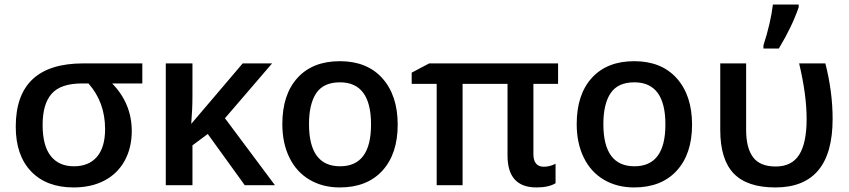

<svg xmlns="http://www.w3.org/2000/svg" viewBox="-20 -821 3764 851"><path d="M445.8 -249Q445.8 -367.7 372.1 -451.2H344.2Q249.5 -451.2 209.2 -405.8Q168.9 -360.4 168.9 -267.6Q168.9 -174.8 205.1 -129.4Q241.2 -84 307.6 -84Q374 -84 409.9 -126.2Q445.8 -168.5 445.8 -249ZM564 -240.2Q564 -166 532.7 -108.9Q501.5 -51.8 443.4 -21Q385.3 9.8 306.2 9.8Q186 9.8 117.9 -61.3Q49.8 -132.3 49.8 -259.8Q49.8 -540 349.1 -540H610.8V-451.2H477.1Q564 -361.8 564 -240.2Z M833 0H714.8V-540H833V-398.9Q833 -336.4 827.6 -272L1055.7 -540H1186L977.1 -296.9L1198.7 0H1064.9L900.9 -227.1L833 -176.8Z M1349.6 -271Q1349.6 -84 1487.3 -84Q1625 -84 1624.5 -270Q1624.5 -456.1 1486.8 -456.1Q1414.1 -456.1 1381.8 -408.2Q1349.6 -360.4 1349.6 -271ZM1485.8 9.8Q1410.2 9.8 1352.1 -24.4Q1293.9 -58.6 1262.7 -122.6Q1231.4 -186.5 1231.4 -271Q1231.4 -402.3 1298.8 -476.1Q1366.2 -549.8 1486.3 -549.8Q1606.4 -549.8 1674.3 -474.6Q1742.7 -398.4 1742.7 -268.6Q1742.7 -138.7 1674.8 -64.5Q1606.9 9.8 1485.8 9.8Z M2229.5 -131.8V-449.2H2030.3V0H1915.5V-449.2H1804.7V-499L1882.3 -540H2453.6V-449.2H2344.2V-138.2Q2344.2 -82 2390.6 -82Q2417 -82 2442.4 -95.2V-8.8Q2411.6 9.8 2357.4 9.8Q2229.5 9.8 2229.5 -131.8Z M2654.3 -271Q2654.3 -84 2792 -84Q2929.7 -84 2929.2 -270Q2929.2 -456.1 2791.5 -456.1Q2718.8 -456.1 2686.5 -408.2Q2654.3 -360.4 2654.3 -271ZM2790.5 9.8Q2714.8 9.8 2656.7 -24.4Q2598.6 -58.6 2567.4 -122.6Q2536.1 -186.5 2536.1 -271Q2536.1 -402.3 2603.5 -476.1Q2670.9 -549.8 2791 -549.8Q2911.1 -549.8 2979 -474.6Q3047.4 -398.4 3047.4 -268.6Q3047.4 -138.7 2979.5 -64.5Q2911.6 9.8 2790.5 9.8Z M3670.4 -293.9Q3670.4 9.8 3416.5 9.8Q3291.5 9.8 3231.9 -52.2Q3172.4 -114.3 3172.4 -245.1V-540H3287.1V-245.1Q3287.1 -165 3317.9 -124Q3348.6 -83 3418.5 -83Q3488.8 -83 3522 -134.8Q3555.2 -186.5 3555.2 -293.9Q3555.2 -400.9 3522 -540H3638.2Q3670.4 -414.6 3670.4 -293.9ZM3520 -800.8V-789.1Q3491.7 -705.1 3432.1 -606H3363.8V-620.1Q3395.5 -717.3 3405.8 -800.8Z"/></svg>

Font: OpenSans-Semibold
Style: Regular
Weight: 600
Foundry: Ascender Corporation
Version: Version 1.10